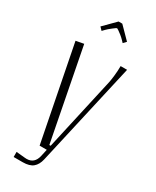

<svg xmlns="http://www.w3.org/2000/svg" viewBox="-234 -867 854 1053"><g transform="rotate(30 192.5 -340.5)"><path d="M205.6 -806.2 277.8 -732.9 260.7 -714.8 247.1 -729Q238.3 -738.3 225.6 -748.5Q212.9 -758.8 203.9 -764.6Q194.8 -770.5 193.4 -770.5Q190.4 -770.5 170.2 -754.6Q149.9 -738.8 140.6 -729L127 -714.8L109.4 -732.9L182.1 -806.2ZM355 -600.1 207 52.7Q198.7 88.9 177 106.9Q155.3 125 112.3 125H55.2V92.8Q62.5 93.3 79.3 95Q96.2 96.7 107.2 97.7Q118.2 98.6 121.1 98.6Q170.9 98.6 183.1 44.4L192.9 0H147.5L30.3 -596.7L80.1 -606L191.9 -29.8H200.2L293 -444.8Q301.3 -481 304.2 -495.1Q307.1 -509.3 310.5 -538.8Q314 -568.4 314 -600.1Z"/></g></svg>

Font: Reswysokr
Style: Regular
Weight: 500
Version: Version 0.984